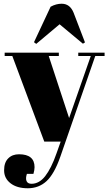

<svg xmlns="http://www.w3.org/2000/svg" viewBox="-20 -758 580 1028"><path d="M46 -458C46 -458 217 0 217 0C217 0 305 0 305 0C305 0 283 62 283 62C283 62 283 62 283 62C264 117 243 158 222 185C201 212 176 226 149 226C149 226 149 226 149 226C135 226 126 221 122 211C118 201 119 188 124 173C124 173 159 173 159 173C159 173 159 173 159 173C163 159 165 147 165 137C165 137 165 137 165 137C165 91 137 68 82 68C82 68 82 68 82 68C58 68 39 75 24 90C9 105 2 126 2 154C2 182 13 205 36 223C59 241 90 250 129 250C168 250 202 237 229 212C256 187 281 144 303 81C303 81 490 -458 490 -458C490 -458 540 -458 540 -458C540 -458 540 -476 540 -476C540 -476 399 -476 399 -476C399 -476 399 -458 399 -458C399 -458 466 -458 466 -458C466 -458 350 -126 350 -126C350 -126 241 -458 241 -458C241 -458 295 -458 295 -458C295 -458 295 -476 295 -476C295 -476 5 -476 5 -476C5 -476 5 -458 5 -458C5 -458 46 -458 46 -458ZM174 -523C174 -523 299 -628 299 -628C299 -628 424 -524 424 -524C424 -524 435 -531 435 -531C435 -531 374 -690 374 -690C374 -690 374 -690 374 -690C361 -722 340 -738 310 -738C310 -738 310 -738 310 -738C291 -738 271 -733 251 -722C251 -722 162 -532 162 -532C162 -532 174 -523 174 -523Z"/></svg>

Font: Abril Fatface Utterance
Style: Regular
Weight: 500
Designer: Veronika Burian, Jos Scaglione
Foundry: TypeTogether
Version: ""